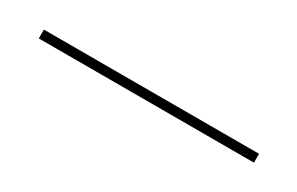

<svg xmlns="http://www.w3.org/2000/svg" viewBox="-0 -85 466 301"><g transform="rotate(30 233.0 66.0)"><path d="M38.5 73.5V57.5H428V73.5Z"/></g></svg>

Font: Anek Bangla Thin
Style: Regular
Weight: 250
Designer: Sulekha Rajkumar (Bangla), Yesha Goshar (Latin)
Foundry: Ek Type
Version: Version 1.003